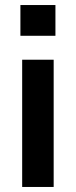

<svg xmlns="http://www.w3.org/2000/svg" viewBox="-20 -742 301 762"><path d="M68 0V-505H193V0ZM61 -600V-722H200V-600Z"/></svg>

Font: Mulish ExtraLight
Style: Bold
Weight: 700
Version: Version 3.603